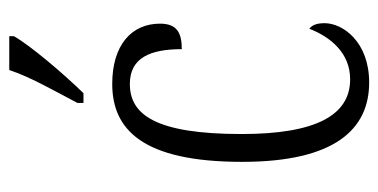

<svg xmlns="http://www.w3.org/2000/svg" viewBox="-221 -585 816 414"><g transform="rotate(-90 187.0 -378.0)"><path d="M172 -619V-606H193C237 -651 296 -721 316 -756V-766H243C228 -721 201 -674 172 -619ZM216 10C304 10 344 -47 344 -86C344 -103 340 -113 332 -119C315 -75 281 -31 223 -31C145 -31 105 -106 105 -265C105 -453 148 -506 213 -506C270 -506 288 -461 288 -394C324 -394 343 -405 343 -441C343 -503 296 -544 213 -544C115 -544 45 -479 45 -264C45 -63 116 10 216 10Z"/></g></svg>

Font: Noto Serif Georgian ExtraCondensed Light
Style: Regular
Weight: 300
Width: 2
Designer: Monotype Design Team, Akaki Razmadze
Foundry: Google LLC
Version: Version 2.003